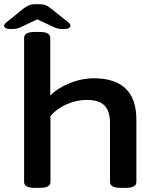

<svg xmlns="http://www.w3.org/2000/svg" viewBox="-36 -910 753 932"><path d="M134 2Q106 2 93.5 -5.5Q81 -13 81 -27V-726Q81 -740 93.5 -747.5Q106 -755 134 -755H154Q183 -755 195.5 -747.5Q208 -740 208 -726V-446Q244 -483 302.5 -506.5Q361 -530 419 -530Q626 -530 626 -329V-27Q626 -13 613.5 -5.5Q601 2 573 2H551Q523 2 510.5 -5.5Q498 -13 498 -27V-312Q498 -371 471 -398Q444 -425 384 -425Q336 -425 288 -404Q240 -383 209 -347V-27Q209 -13 196.5 -5.5Q184 2 156 2ZM19 -769Q-2 -769 -9 -774Q-16 -779 -16 -784Q-16 -788 -13 -793Q-10 -798 2 -807L80 -870Q94 -880 106 -885Q118 -890 145 -890Q173 -890 185 -885Q197 -880 211 -869L289 -807Q301 -798 303.5 -793Q306 -788 306 -784Q306 -779 299 -774Q292 -769 271 -769Q245 -769 226 -778L145 -816L62 -777Q45 -769 19 -769Z"/></svg>

Font: Asap Expanded SemiBold
Style: Regular
Weight: 600
Width: 7
Designer: Pablo Cosgaya
Foundry: Omnibus-Type
Version: Version 3.001; ttfautohint (v1.8.4.7-5d5b)